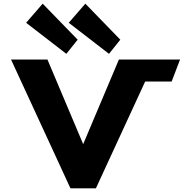

<svg xmlns="http://www.w3.org/2000/svg" viewBox="-20 -1027 1040 1045"><path d="M402.7 -811 341 -734 122.2 -903 212.3 -1007ZM634.8 -811 573.2 -734 354.2 -903 444.5 -1007ZM363.5 -1.9H501.9L770.1 -583.3H914.2L960 -703.1H627.2L432.7 -242.4L238.2 -703.1H40Z"/></svg>

Font: Hussar
Style: BdWide
Weight: 700
Foundry: Cannot Into Space Fonts
Version: Version 2.00